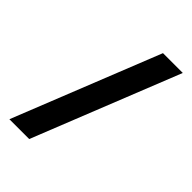

<svg xmlns="http://www.w3.org/2000/svg" viewBox="-242 -814 1021 1021"><g transform="rotate(45 269.0 -303.0)"><path d="M359 -716H508L179 110H30Z"/></g></svg>

Font: Uncut Sans VF
Style: Regular
Weight: 400
Designer: Kasper Nordkvist
Foundry: Uncut Type
Version: Version 1.100;FEAKit 1.0